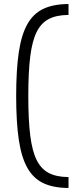

<svg xmlns="http://www.w3.org/2000/svg" viewBox="-20 -825 368 950"><path d="M319 105Q246 105 196 82Q146 59 116 6.5Q86 -46 73 -133.5Q60 -221 60 -350Q60 -479 73 -566.5Q86 -654 116 -706.5Q146 -759 196 -782Q246 -805 319 -805V-751Q261 -751 222.5 -731.5Q184 -712 161.5 -667Q139 -622 129.5 -544.5Q120 -467 120 -350Q120 -233 129.5 -155.5Q139 -78 161.5 -33Q184 12 222.5 31.5Q261 51 319 51Z"/></svg>

Font: Pathway Extreme 8pt Thin
Style: Regular
Weight: 100
Designer: Eduardo Rodriguez Tunni
Foundry: Eduardo Rodriguez Tunni
Version: Version 1.000